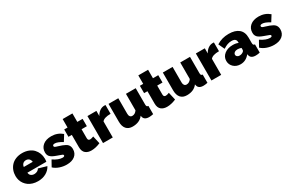

<svg xmlns="http://www.w3.org/2000/svg" viewBox="142 -1958 4862 3236"><g transform="rotate(-30 2573.0 -340.0)"><path d="M307.1 9.8Q252.9 9.8 206.3 -4.4Q159.7 -18.6 125.7 -43.2Q91.8 -67.9 67.4 -101.3Q43 -134.8 31 -174.1Q19 -213.4 19 -255.9Q19 -313.5 37.8 -363.8Q56.6 -414.1 92.3 -452.6Q127.9 -491.2 183.3 -513.7Q238.8 -536.1 307.1 -536.1Q375.5 -536.1 431.2 -513.9Q486.8 -491.7 522 -453.9Q557.1 -416 576.2 -367.2Q595.2 -318.4 595.2 -263.2Q595.2 -234.4 589.8 -205.1H221.2Q224.1 -165.5 250.5 -145.8Q276.9 -126 313 -126Q344.7 -126 372.1 -140.6Q399.4 -155.3 408.2 -179.2L568.8 -132.8Q535.2 -67.4 467.5 -28.8Q399.9 9.8 307.1 9.8ZM216.8 -318.8H391.1Q386.7 -356.9 363.5 -378.9Q340.3 -400.9 304.2 -400.9Q268.1 -400.9 244.6 -378.9Q221.2 -356.9 216.8 -318.8Z M867.7 9.8Q797.4 9.8 731.2 -13.2Q665 -36.1 620.1 -78.1L685.1 -194.8Q787.6 -127 861.8 -127Q902.8 -127 902.8 -150.9Q902.8 -163.1 888.2 -170.7Q873.5 -178.2 834 -190.9Q806.2 -200.7 789.8 -206.8Q773.4 -212.9 752.4 -221.4Q731.4 -230 719.7 -236.8Q708 -243.7 694.3 -253.2Q680.7 -262.7 673.6 -272.2Q666.5 -281.7 659.7 -293.9Q652.8 -306.2 650.4 -320.6Q647.9 -335 647.9 -352.1Q647.9 -434.6 708.5 -485.8Q769 -537.1 874 -537.1Q994.6 -537.1 1084 -460.9L1011.7 -345.2Q919.4 -401.9 865.7 -401.9Q823.7 -401.9 823.7 -374Q823.7 -359.9 838.1 -351.8Q852.5 -343.8 891.1 -333Q935.1 -319.3 963.4 -308.8Q991.7 -298.3 1017.3 -284.2Q1043 -270 1056.6 -254.2Q1070.3 -238.3 1078.1 -216.8Q1085.9 -195.3 1085.9 -167Q1085.9 -84.5 1027.3 -37.4Q968.8 9.8 867.7 9.8Z M1521 -28.8Q1428.2 11.2 1346.2 11.2Q1312.5 11.2 1284.9 2.9Q1257.3 -5.4 1235.1 -22.7Q1212.9 -40 1200.4 -70.3Q1188 -100.6 1188 -142.1V-382.8H1123V-525.9H1188V-690.9H1377.9V-525.9H1481V-382.8H1377.9V-209Q1377.9 -162.1 1418.9 -162.1Q1444.8 -162.1 1486.8 -179.2Z M1931.6 -363.8Q1804.7 -363.8 1764.6 -312V0H1574.7V-525.9H1749V-425.8Q1776.9 -478 1818.6 -507.1Q1860.4 -536.1 1907.7 -536.1Q1926.8 -536.1 1931.6 -535.2Z M1985.4 -180.2V-525.9H2175.3V-223.1Q2175.3 -189 2190.7 -169.4Q2206.1 -149.9 2233.4 -149.9Q2287.1 -149.9 2324.2 -204.1V-525.9H2514.2V-210Q2514.2 -183.1 2522 -172.4Q2529.8 -161.6 2550.3 -160.2V0Q2501.5 9.8 2470.2 9.8Q2373 9.8 2358.4 -63L2354.5 -82Q2285.6 9.8 2149.4 9.8Q2069.8 9.8 2027.6 -39.1Q1985.4 -87.9 1985.4 -180.2Z M2993.2 -28.8Q2900.4 11.2 2818.4 11.2Q2784.7 11.2 2757.1 2.9Q2729.5 -5.4 2707.3 -22.7Q2685.1 -40 2672.6 -70.3Q2660.2 -100.6 2660.2 -142.1V-382.8H2595.2V-525.9H2660.2V-690.9H2850.1V-525.9H2953.1V-382.8H2850.1V-209Q2850.1 -162.1 2891.1 -162.1Q2917 -162.1 2959 -179.2Z M3042 -180.2V-525.9H3231.9V-223.1Q3231.9 -189 3247.3 -169.4Q3262.7 -149.9 3290 -149.9Q3343.8 -149.9 3380.9 -204.1V-525.9H3570.8V-210Q3570.8 -183.1 3578.6 -172.4Q3586.4 -161.6 3606.9 -160.2V0Q3558.1 9.8 3526.9 9.8Q3429.7 9.8 3415 -63L3411.1 -82Q3342.3 9.8 3206.1 9.8Q3126.5 9.8 3084.2 -39.1Q3042 -87.9 3042 -180.2Z M4041.5 -363.8Q3914.6 -363.8 3874.5 -312V0H3684.6V-525.9H3858.9V-425.8Q3886.7 -478 3928.5 -507.1Q3970.2 -536.1 4017.6 -536.1Q4036.6 -536.1 4041.5 -535.2Z M4065.4 -159.2Q4065.4 -238.3 4129.2 -288.6Q4192.9 -338.9 4292.5 -338.9Q4357.4 -338.9 4398.4 -318.8V-335Q4398.4 -372.1 4376.7 -390.1Q4355 -408.2 4307.6 -408.2Q4265.1 -408.2 4227.1 -394.3Q4189 -380.4 4144.5 -351.1L4089.4 -469.2Q4193.4 -536.1 4326.2 -536.1Q4452.6 -536.1 4520.5 -479Q4588.4 -421.9 4588.4 -312V-210Q4588.4 -183.1 4596.2 -172.4Q4604 -161.6 4624.5 -160.2V0Q4580.6 9.8 4544.4 9.8Q4447.3 9.8 4432.6 -63L4428.2 -82Q4356.4 9.8 4249.5 9.8Q4170.4 9.8 4117.9 -38.3Q4065.4 -86.4 4065.4 -159.2ZM4373.5 -146Q4398.4 -162.1 4398.4 -183.1V-222.2Q4359.9 -235.8 4325.2 -235.8Q4291 -235.8 4267.8 -218.8Q4244.6 -201.7 4244.6 -175.8Q4244.6 -154.3 4262 -140.1Q4279.3 -126 4306.2 -126Q4343.8 -126 4373.5 -146Z M4903.8 9.8Q4833.5 9.8 4767.3 -13.2Q4701.2 -36.1 4656.2 -78.1L4721.2 -194.8Q4823.7 -127 4897.9 -127Q4939 -127 4939 -150.9Q4939 -163.1 4924.3 -170.7Q4909.7 -178.2 4870.1 -190.9Q4842.3 -200.7 4825.9 -206.8Q4809.6 -212.9 4788.6 -221.4Q4767.6 -230 4755.9 -236.8Q4744.1 -243.7 4730.5 -253.2Q4716.8 -262.7 4709.7 -272.2Q4702.6 -281.7 4695.8 -293.9Q4689 -306.2 4686.5 -320.6Q4684.1 -335 4684.1 -352.1Q4684.1 -434.6 4744.6 -485.8Q4805.2 -537.1 4910.2 -537.1Q5030.8 -537.1 5120.1 -460.9L5047.9 -345.2Q4955.6 -401.9 4901.9 -401.9Q4859.9 -401.9 4859.9 -374Q4859.9 -359.9 4874.3 -351.8Q4888.7 -343.8 4927.2 -333Q4971.2 -319.3 4999.5 -308.8Q5027.8 -298.3 5053.5 -284.2Q5079.1 -270 5092.8 -254.2Q5106.4 -238.3 5114.3 -216.8Q5122.1 -195.3 5122.1 -167Q5122.1 -84.5 5063.5 -37.4Q5004.9 9.8 4903.8 9.8Z"/></g></svg>

Font: Rawline Black
Style: Regular
Weight: 900
Designer: Matt McInerney, Pablo Impallari, Rodrigo Fuenzalida
Foundry: Matt McInerney, Pablo Impallari, Rodrigo Fuenzalida
Version: Version 4.020;PS 004.020;hotconv 1.0.88;makeotf.lib2.5.64775